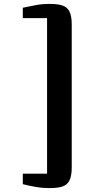

<svg xmlns="http://www.w3.org/2000/svg" viewBox="-20 -824 484 981"><path d="M235.5 137Q196 137 161.8 131Q127.5 125 96.5 117V63.5H220.5V-731.5H96.5V-784.5Q127 -791 161 -797.5Q195 -804 235.5 -804Q273.5 -804 298 -796.2Q322.5 -788.5 334.5 -766Q346.5 -743.5 346.5 -698V31Q346.5 76 334.5 98.8Q322.5 121.5 298 129.2Q273.5 137 235.5 137Z"/></svg>

Font: Merriweather 20pt ExtraBold
Style: Regular
Weight: 800
Version: Version 2.100